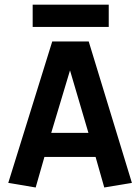

<svg xmlns="http://www.w3.org/2000/svg" viewBox="-20 -808 609 838"><path d="M135.7 10.3 16.1 -9.8 208 -627H367.2L555.7 -9.8L435.1 10.3L383.3 -171.9L439.5 -123H130.4L187 -168.9ZM190.4 -184.1 149.9 -228H418L378.9 -184.1L274.4 -538.6H296.9ZM122.6 -690.4V-787.6H454.6V-690.4Z"/></svg>

Font: Anaheim
Style: Bold
Weight: 700
Version: Version 2.001